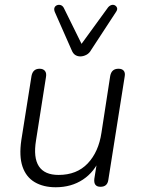

<svg xmlns="http://www.w3.org/2000/svg" viewBox="-20 -782 593 810"><path d="M215 8Q163 8 126.5 -13.5Q90 -35 75 -79Q60 -123 70 -191L113 -462Q116 -477 124.5 -484.5Q133 -492 147 -492Q162 -492 169.5 -483Q177 -474 174 -457L132 -190Q120 -117 144 -80.5Q168 -44 227 -44Q304 -44 350 -92.5Q396 -141 408 -222L445 -462Q448 -477 456.5 -484.5Q465 -492 480 -492Q495 -492 502 -483.5Q509 -475 506 -459L437 -23Q433 6 404 6Q389 6 382.5 -2.5Q376 -11 378 -28L393 -122L403 -116Q379 -57 330 -24.5Q281 8 215 8ZM319 -544Q307 -544 297.5 -550Q288 -556 282 -571L211 -732Q207 -743 210 -750Q213 -757 220.5 -760Q228 -763 236 -760.5Q244 -758 249 -749L324 -597L436 -751Q443 -759 451 -761Q459 -763 465.5 -759Q472 -755 474 -748Q476 -741 469 -731L365 -572Q357 -557 344 -550.5Q331 -544 319 -544Z"/></svg>

Font: Nunito ExtraLight Light
Style: Italic
Weight: 300
Italic angle: -9°
Version: Version 3.602